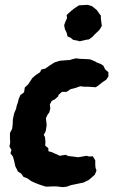

<svg xmlns="http://www.w3.org/2000/svg" viewBox="-20 -753 466 790"><path d="M172 15 165 14 138 5 121 -2 108 -8 93 -19 77 -25 67 -39 54 -47 43 -69 41 -78 38 -92 33 -109 23 -122 27 -136 19 -150 22 -167 21 -182V-206L30 -223L32 -239L33 -262L38 -286L46 -305L49 -319L54 -333L57 -346L64 -362L79 -373L82 -393L96 -406L104 -418L113 -432L127 -444L145 -456L150 -467L167 -471L182 -482L204 -496L226 -503L249 -505L267 -506L276 -509L293 -513L308 -511L332 -510L350 -509L370 -501L378 -496L394 -490L405 -483L413 -467L426 -456V-438L417 -425L402 -415L383 -400L374 -394L346 -396H329L310 -398L293 -392L270 -386L254 -375H235L221 -363L219 -356L205 -344L193 -338L185 -323L187 -307L183 -291L175 -280L169 -267L172 -238L168 -213L160 -198L165 -189L167 -169L166 -154L179 -143V-131L196 -126L201 -123L216 -117L225 -112L250 -116L261 -111L280 -109L301 -106L320 -109L335 -112L347 -109L362 -110L372 -93V-74L373 -63L377 -51L370 -34L346 -13L324 -2L300 3L271 9L255 15L238 17L213 14H196ZM308 -583 298 -586 281 -589 270 -598 258 -603 254 -619 247 -633 244 -649 248 -661 256 -679 254 -691 268 -704 285 -718 305 -731 321 -732 341 -733 358 -728 367 -721 379 -711 387 -699 395 -689V-678L397 -661L399 -646L389 -630L381 -622L371 -613L359 -600L346 -591L333 -589Z"/></svg>

Font: Winky Rough SemiBold
Style: Italic
Weight: 600
Italic angle: -8.97852°
Designer: Simon Atzbach
Foundry: typofactur
Version: Version 1.206; ttfautohint (v1.8.4.7-5d5b)